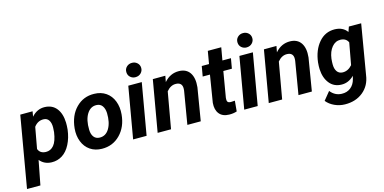

<svg xmlns="http://www.w3.org/2000/svg" viewBox="-119 -1219 3820 1908"><g transform="rotate(-15 1791.0 -264.5)"><path d="M508.8 -262.7Q498.5 -179.7 465.3 -115.2Q432.1 -50.8 382.8 -19.5Q333.5 11.7 273.4 10.3Q196.8 8.3 152.3 -46.9L104 203.1H-33.7L92.8 -528.3L219.7 -528.8L210.4 -475.6Q267.6 -540 345.2 -538.1Q422.9 -536.1 465.8 -481.7Q508.8 -427.2 511.7 -334Q512.7 -303.7 508.8 -262.7ZM372.1 -272.9 375 -319.8Q376 -367.2 357.7 -395Q339.4 -422.9 304.2 -423.8Q244.1 -425.8 205.1 -373L165.5 -155.3Q183.6 -106 243.2 -104Q293 -102.5 326.2 -142.6Q359.4 -182.6 372.1 -272.9Z M854.5 -538.1Q924.3 -537.1 974.9 -502.2Q1025.4 -467.3 1049.1 -406Q1072.8 -344.7 1065.9 -270Q1054.7 -144 978.3 -66.2Q901.9 11.7 789.6 9.8Q720.7 8.8 670.4 -25.6Q620.1 -60.1 596.2 -121.1Q572.3 -182.1 579.1 -255.9Q591.8 -386.7 668 -463.9Q744.1 -541 854.5 -538.1ZM715.3 -205.6Q716.3 -158.7 737.3 -131.6Q758.3 -104.5 796.4 -103.5Q859.9 -101.6 896 -161.9Q932.1 -222.2 929.7 -320.3Q927.7 -367.2 907 -395.3Q886.2 -423.3 847.7 -424.3Q786.1 -426.3 749.3 -366.5Q712.4 -306.6 715.3 -205.6Z M1251 0H1112.3L1204.1 -528.3H1342.8ZM1220.2 -662.6Q1219.2 -695.3 1241.7 -716.8Q1264.2 -738.3 1295.9 -738.3Q1327.1 -739.3 1350.1 -719.2Q1373 -699.2 1374 -667.5Q1375 -637.2 1353.8 -614.7Q1332.5 -592.3 1298.3 -591.3Q1267.6 -590.3 1244.4 -609.9Q1221.2 -629.4 1220.2 -662.6Z M1585.4 -528.8 1573.7 -466.3Q1637.2 -540 1727.5 -538.1Q1802.2 -536.6 1837.9 -483.4Q1873.5 -430.2 1863.8 -335.9L1808.1 0H1670.4L1727.1 -337.4Q1729.5 -356.4 1728 -372.1Q1721.7 -421.9 1665.5 -423.3Q1611.3 -425.3 1568.4 -373L1502.4 0H1364.7L1456.5 -528.3Z M2195.3 -658.2 2172.4 -528.3H2260.3L2242.2 -424.8H2154.3L2109.4 -160.2Q2106.4 -135.3 2113.3 -122.1Q2120.1 -108.9 2146.5 -107.9Q2154.3 -107.4 2188.5 -110.4L2178.7 -2.4Q2142.1 9.8 2099.6 8.8Q2031.7 7.8 1998.5 -33.7Q1965.3 -75.2 1971.2 -146L2016.6 -424.8H1941.9L1960 -528.3H2034.7L2057.1 -658.2Z M2394 0H2255.4L2347.2 -528.3H2485.8ZM2363.3 -662.6Q2362.3 -695.3 2384.8 -716.8Q2407.2 -738.3 2439 -738.3Q2470.2 -739.3 2493.2 -719.2Q2516.1 -699.2 2517.1 -667.5Q2518.1 -637.2 2496.8 -614.7Q2475.6 -592.3 2441.4 -591.3Q2410.6 -590.3 2387.5 -609.9Q2364.3 -629.4 2363.3 -662.6Z M2728.5 -528.8 2716.8 -466.3Q2780.3 -540 2870.6 -538.1Q2945.3 -536.6 2981 -483.4Q3016.6 -430.2 3006.8 -335.9L2951.2 0H2813.5L2870.1 -337.4Q2872.6 -356.4 2871.1 -372.1Q2864.7 -421.9 2808.6 -423.3Q2754.4 -425.3 2711.4 -373L2645.5 0H2507.8L2599.6 -528.3Z M3085.4 -264.6Q3100.1 -387.2 3165.3 -463.6Q3230.5 -540 3329.6 -538.6Q3414.1 -536.6 3455.6 -477.5L3473.6 -528.8L3600.1 -528.3L3513.7 -18.1Q3499.5 87.4 3423.8 148.9Q3348.1 210.4 3236.3 208.5Q3181.6 207.5 3131.8 184.8Q3082 162.1 3049.8 122.6L3118.2 38.6Q3164.1 96.7 3233.4 98.6Q3287.1 100.6 3325.2 70.6Q3363.3 40.5 3377 -14.2L3384.8 -45.9Q3327.1 11.7 3255.4 9.8Q3178.2 8.8 3132.8 -47.6Q3087.4 -104 3083 -194.3Q3081.5 -224.1 3085.4 -264.6ZM3220.7 -207Q3220.7 -161.1 3240 -133.5Q3259.3 -106 3295.9 -104.5Q3352.1 -102.5 3395.5 -152.3L3436.5 -376Q3415.5 -421.9 3358.9 -423.8Q3306.2 -425.3 3269.5 -381.3Q3232.9 -337.4 3223.6 -264.6Q3220.2 -229 3220.7 -207Z"/></g></svg>

Font: TypoPRO Roboto
Style: Bold Italic
Weight: 700
Italic angle: -12°
Designer: Google
Version: Version 2.136; 2016